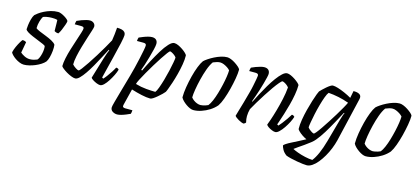

<svg xmlns="http://www.w3.org/2000/svg" viewBox="-57 -952 3510 1604"><g transform="rotate(15 1698.0 -150.0)"><path d="M126 0Q109 0 89 -8Q69 -16 51.5 -28Q34 -40 21.5 -53Q9 -66 6 -75Q12 -101 23.5 -126Q35 -151 46.5 -170.5Q58 -190 64 -196Q71 -196 77 -195Q83 -194 88.5 -191.5Q94 -189 97 -186Q94 -169 89.5 -144Q85 -119 80 -92Q95 -79 117 -68Q139 -57 164 -57Q181 -57 198 -61.5Q215 -66 226 -71Q234 -79 240.5 -94.5Q247 -110 251.5 -129Q256 -148 257 -165.5Q258 -183 256 -194Q254 -200 235.5 -208Q217 -216 191 -226.5Q165 -237 139 -248Q113 -259 94.5 -270.5Q76 -282 73 -292Q73 -304 76 -328.5Q79 -353 86 -379.5Q93 -406 104 -422Q112 -430 129.5 -443Q147 -456 172.5 -469Q198 -482 228.5 -491Q259 -500 292 -500Q302 -500 317.5 -494Q333 -488 348.5 -478.5Q364 -469 374.5 -459.5Q385 -450 385 -444Q385 -436 377 -412.5Q369 -389 358.5 -364.5Q348 -340 338 -327Q331 -327 324 -328.5Q317 -330 311.5 -333Q306 -336 303 -338Q303 -351 302.5 -368.5Q302 -386 302 -403.5Q302 -421 301 -433Q291 -437 278 -438Q265 -439 253 -439Q228 -439 206.5 -434.5Q185 -430 178 -426Q168 -411 159.5 -381.5Q151 -352 151 -322Q161 -313 186 -302.5Q211 -292 241 -280.5Q271 -269 296 -255.5Q321 -242 331 -227Q334 -204 331 -174Q328 -144 321 -117.5Q314 -91 303 -75Q290 -60 269 -46.5Q248 -33 223 -22.5Q198 -12 172.5 -6Q147 0 126 0Z M571 0Q557 0 535.5 -8.5Q514 -17 493 -29.5Q472 -42 457.5 -54Q443 -66 441 -72Q441 -100 449.5 -141Q458 -182 472 -227Q486 -272 499.5 -312.5Q513 -353 522 -382Q531 -411 531 -420Q531 -429 524.5 -432.5Q518 -436 506 -436H451Q451 -444 453.5 -453.5Q456 -463 457 -467Q476 -476 496.5 -483.5Q517 -491 535 -495.5Q553 -500 566 -500Q586 -500 599.5 -488.5Q613 -477 613 -459Q613 -451 604 -423Q595 -395 582 -354.5Q569 -314 556 -269.5Q543 -225 534 -182.5Q525 -140 525 -109Q537 -95 555 -83.5Q573 -72 581 -72Q587 -72 604.5 -95Q622 -118 647 -155Q672 -192 698.5 -235Q725 -278 748.5 -318.5Q772 -359 787 -387Q791 -409 794.5 -441Q798 -473 800 -500Q823 -500 840 -496Q857 -492 866.5 -481.5Q876 -471 876 -454Q876 -438 864.5 -384.5Q853 -331 832.5 -250Q812 -169 787 -66L798 -59Q808 -69 823.5 -89.5Q839 -110 854.5 -134Q870 -158 879 -176Q888 -176 894.5 -172.5Q901 -169 903 -164Q897 -142 883.5 -114.5Q870 -87 853 -60.5Q836 -34 818.5 -17Q801 0 786 0Q773 0 754.5 -7.5Q736 -15 721 -25Q706 -35 703 -42L756 -218Q765 -247 773 -269.5Q781 -292 786 -301L781 -304Q763 -270 741.5 -229Q720 -188 697 -147.5Q674 -107 651 -73.5Q628 -40 607.5 -20Q587 0 571 0Z M987 200Q966 200 947.5 188.5Q929 177 929 154Q929 144 940.5 102Q952 60 970 -3.5Q988 -67 1009 -141Q1018 -172 1028.5 -214.5Q1039 -257 1048.5 -300Q1058 -343 1064 -375Q1070 -407 1070 -417Q1070 -428 1063.5 -432Q1057 -436 1044 -436H989Q989 -444 991 -453.5Q993 -463 995 -467Q1011 -474 1031 -482Q1051 -490 1070.5 -495Q1090 -500 1104 -500Q1127 -500 1139.5 -488Q1152 -476 1152 -454Q1152 -439 1144 -405.5Q1136 -372 1125 -333.5Q1114 -295 1103.5 -262Q1093 -229 1086 -213L1094 -208Q1114 -251 1140.5 -301Q1167 -351 1195 -397Q1223 -443 1249.5 -471.5Q1276 -500 1296 -500Q1312 -500 1331.5 -491Q1351 -482 1370 -469Q1389 -456 1401.5 -443.5Q1414 -431 1415 -425Q1416 -390 1408.5 -346Q1401 -302 1389.5 -258Q1378 -214 1365.5 -176.5Q1353 -139 1343.5 -114.5Q1334 -90 1331 -87Q1325 -79 1310.5 -65Q1296 -51 1278.5 -36Q1261 -21 1245 -10.5Q1229 0 1220 0Q1188 0 1143 -10Q1098 -20 1054 -34L1019 107Q1015 121 1020.5 127Q1026 133 1039 133H1102Q1102 141 1100.5 149.5Q1099 158 1097 165Q1082 172 1061.5 180.5Q1041 189 1021 194.5Q1001 200 987 200ZM1247 -65Q1257 -76 1269 -108.5Q1281 -141 1293 -182.5Q1305 -224 1314.5 -266Q1324 -308 1330 -340.5Q1336 -373 1336 -385Q1331 -394 1319.5 -403Q1308 -412 1296.5 -418Q1285 -424 1279 -424Q1275 -424 1259 -403Q1243 -382 1220.5 -347.5Q1198 -313 1173.5 -273Q1149 -233 1127.5 -195Q1106 -157 1091 -128Q1076 -99 1074 -87Q1121 -73 1168 -69Q1215 -65 1247 -65Z M1592 0Q1579 0 1562.5 -7Q1546 -14 1529 -26Q1512 -38 1498.5 -51.5Q1485 -65 1478 -79Q1478 -120 1486 -169Q1494 -218 1506.5 -267Q1519 -316 1534.5 -355.5Q1550 -395 1565 -415Q1576 -426 1597.5 -440.5Q1619 -455 1645.5 -468.5Q1672 -482 1700.5 -491Q1729 -500 1754 -500Q1768 -500 1787 -492.5Q1806 -485 1825 -472.5Q1844 -460 1858 -447.5Q1872 -435 1875 -426Q1875 -393 1867 -347Q1859 -301 1846.5 -252Q1834 -203 1818.5 -160.5Q1803 -118 1786 -93Q1762 -65 1729.5 -44.5Q1697 -24 1661 -12Q1625 0 1592 0ZM1639 -56Q1647 -56 1659 -58.5Q1671 -61 1683.5 -65Q1696 -69 1704 -73Q1718 -90 1731.5 -121Q1745 -152 1756.5 -191Q1768 -230 1777 -269.5Q1786 -309 1791 -343Q1796 -377 1796 -398Q1787 -409 1772 -419Q1757 -429 1740 -436Q1723 -443 1708 -443Q1695 -443 1679.5 -438.5Q1664 -434 1647 -427Q1627 -399 1611 -354.5Q1595 -310 1583 -261Q1571 -212 1564 -169Q1557 -126 1557 -100Q1566 -88 1579.5 -78Q1593 -68 1609 -62Q1625 -56 1639 -56Z M2029 0Q2021 0 2008 -5Q1995 -10 1982 -17.5Q1969 -25 1959 -33Q1949 -41 1947 -46Q1951 -61 1960.5 -93Q1970 -125 1983 -169.5Q1996 -214 2009 -264Q2018 -296 2024.5 -329Q2031 -362 2035.5 -386Q2040 -410 2040 -417Q2040 -428 2033 -432Q2026 -436 2013 -436H1960Q1960 -444 1962 -452.5Q1964 -461 1966 -467Q1983 -475 2003 -482.5Q2023 -490 2042 -495Q2061 -500 2074 -500Q2098 -500 2110.5 -488Q2123 -476 2123 -454Q2123 -445 2117.5 -422Q2112 -399 2103.5 -368Q2095 -337 2084.5 -304Q2074 -271 2064 -243Q2054 -215 2048 -199L2052 -195Q2069 -230 2090.5 -270.5Q2112 -311 2136 -351.5Q2160 -392 2184.5 -425.5Q2209 -459 2231.5 -479.5Q2254 -500 2272 -500Q2286 -500 2305 -491.5Q2324 -483 2342.5 -470.5Q2361 -458 2374 -446Q2387 -434 2388 -428Q2388 -391 2380 -345Q2372 -299 2359.5 -252.5Q2347 -206 2334.5 -166Q2322 -126 2312.5 -99Q2303 -72 2301 -66L2313 -59Q2322 -68 2338.5 -89Q2355 -110 2372 -134.5Q2389 -159 2399 -176Q2408 -176 2414.5 -171.5Q2421 -167 2423 -164Q2417 -143 2403 -115.5Q2389 -88 2371 -61.5Q2353 -35 2334.5 -17.5Q2316 0 2301 0Q2288 0 2270 -7.5Q2252 -15 2238 -25Q2224 -35 2221 -43Q2226 -55 2238.5 -91Q2251 -127 2265.5 -178Q2280 -229 2292 -283.5Q2304 -338 2308 -387Q2301 -397 2290 -405.5Q2279 -414 2268 -419.5Q2257 -425 2251 -425Q2245 -425 2226.5 -403.5Q2208 -382 2184 -348Q2160 -314 2134.5 -274Q2109 -234 2086 -196Q2063 -158 2048 -130Q2044 -115 2041.5 -99Q2039 -83 2039 -68Q2039 -55 2040.5 -42Q2042 -29 2046 -14Q2044 -11 2040.5 -7.5Q2037 -4 2029 0Z M2626 200Q2615 200 2592 197.5Q2569 195 2541.5 190Q2514 185 2488 179Q2462 173 2444 166Q2418 147 2406.5 125Q2395 103 2393 91Q2396 85 2412.5 74Q2429 63 2455 50Q2481 37 2511 21.5Q2541 6 2569 -9Q2549 -18 2530 -31Q2511 -44 2498.5 -56.5Q2486 -69 2484 -75Q2483 -112 2490.5 -157Q2498 -202 2509.5 -247Q2521 -292 2533 -330Q2545 -368 2554.5 -393Q2564 -418 2567 -422Q2574 -430 2587 -442.5Q2600 -455 2615.5 -468.5Q2631 -482 2645 -491Q2659 -500 2667 -500Q2685 -500 2712.5 -491.5Q2740 -483 2772 -469Q2804 -455 2833 -438L2845 -500Q2853 -500 2864.5 -499Q2876 -498 2887 -494Q2898 -490 2905 -482.5Q2912 -475 2912 -462Q2912 -461 2911.5 -455.5Q2911 -450 2909 -442L2821 -67Q2812 -31 2797 6.5Q2782 44 2762 78.5Q2742 113 2719.5 140.5Q2697 168 2673 184Q2649 200 2626 200ZM2661 145Q2683 118 2704 70.5Q2725 23 2743 -42L2796 -233Q2803 -257 2809.5 -276.5Q2816 -296 2820 -301L2815 -304Q2790 -258 2762.5 -207.5Q2735 -157 2706.5 -110.5Q2678 -64 2648 -28Q2637 -14 2614.5 4Q2592 22 2566 40Q2540 58 2518 73Q2496 88 2485 97Q2499 105 2530 116.5Q2561 128 2597 136Q2633 144 2661 145ZM2616 -71Q2620 -71 2635 -89Q2650 -107 2670.5 -137.5Q2691 -168 2714.5 -204Q2738 -240 2760 -276.5Q2782 -313 2800 -344.5Q2818 -376 2826 -394Q2782 -410 2736 -419.5Q2690 -429 2648 -432Q2637 -419 2625 -386.5Q2613 -354 2601.5 -312.5Q2590 -271 2581 -229Q2572 -187 2566.5 -154.5Q2561 -122 2561 -110Q2570 -97 2589 -84Q2608 -71 2616 -71Z M3083 0Q3070 0 3053.5 -7Q3037 -14 3020 -26Q3003 -38 2989.5 -51.5Q2976 -65 2969 -79Q2969 -120 2977 -169Q2985 -218 2997.5 -267Q3010 -316 3025.5 -355.5Q3041 -395 3056 -415Q3067 -426 3088.5 -440.5Q3110 -455 3136.5 -468.5Q3163 -482 3191.5 -491Q3220 -500 3245 -500Q3259 -500 3278 -492.5Q3297 -485 3316 -472.5Q3335 -460 3349 -447.5Q3363 -435 3366 -426Q3366 -393 3358 -347Q3350 -301 3337.5 -252Q3325 -203 3309.5 -160.5Q3294 -118 3277 -93Q3253 -65 3220.5 -44.5Q3188 -24 3152 -12Q3116 0 3083 0ZM3130 -56Q3138 -56 3150 -58.5Q3162 -61 3174.5 -65Q3187 -69 3195 -73Q3209 -90 3222.5 -121Q3236 -152 3247.5 -191Q3259 -230 3268 -269.5Q3277 -309 3282 -343Q3287 -377 3287 -398Q3278 -409 3263 -419Q3248 -429 3231 -436Q3214 -443 3199 -443Q3186 -443 3170.5 -438.5Q3155 -434 3138 -427Q3118 -399 3102 -354.5Q3086 -310 3074 -261Q3062 -212 3055 -169Q3048 -126 3048 -100Q3057 -88 3070.5 -78Q3084 -68 3100 -62Q3116 -56 3130 -56Z"/></g></svg>

Font: Texturina Medium 12pt Light
Style: Italic
Weight: 300
Italic angle: -11°
Version: Version 1.002